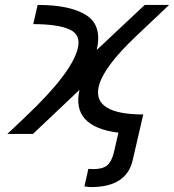

<svg xmlns="http://www.w3.org/2000/svg" viewBox="-20 -544 707 780"><path d="M133 -524Q266 -524 331 -482Q396 -440 373 -341L568 -524H667L535 -399Q399 -271 381 -192Q368 -136 413.5 -107.5Q459 -79 562 -79L519 107Q494 216 350 216Q338 216 323 213L339 142Q350 143 359 143Q397 143 415 128Q434 112 443 74L461 -5Q269 -29 303 -179L114 0H10L84 -70Q273 -249 296 -348Q310 -404 261 -425Q213 -446 115 -446Z"/></svg>

Font: Miedinger
Style: Italic
Weight: 400
Italic angle: -13°
Version: Version 001.000